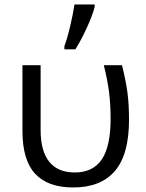

<svg xmlns="http://www.w3.org/2000/svg" viewBox="-20 -826 649 856"><path d="M306.2 9.8Q193.4 9.8 136.7 -51.3Q80.1 -112.3 80.1 -242.2V-535.2H161.1V-246.1Q161.1 -152.3 199.7 -104.7Q238.3 -57.1 313 -57.1Q394.5 -57.1 433.8 -115.2Q473.1 -173.3 473.1 -295.9Q473.1 -359.4 466.3 -414.1Q459.5 -468.8 442.9 -535.2H523.9Q541.5 -464.8 548.3 -412.6Q555.2 -360.4 555.2 -292Q555.2 -136.7 492.2 -63.5Q429.2 9.8 306.2 9.8ZM267.1 -620.1Q280.3 -655.3 293.2 -710.7Q306.2 -766.1 312 -806.2H401.9V-794.9Q393.1 -758.8 366.5 -700.9Q339.8 -643.1 315.9 -606H267.1Z"/></svg>

Font: Open Sans ACDW
Style: acdw
Weight: 400
Foundry: Ascender Corporation
Version: Version 1.10